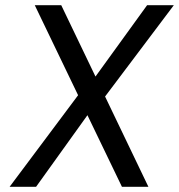

<svg xmlns="http://www.w3.org/2000/svg" viewBox="-20 -720 690 740"><path d="M17 0 281 -353 114 -700H216L348 -425L547 -700H650L385 -348L552 0H450L317 -276L119 0Z"/></svg>

Font: Host Grotesk
Style: Italic
Weight: 400
Italic angle: -8°
Designer: Doğukan Karapınar based on Poppins by Indian Type Foundry, Jonny Pinhorn
Foundry: Element Type
Version: Version 1.001; ttfautohint (v1.8.4.7-5d5b)